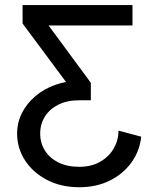

<svg xmlns="http://www.w3.org/2000/svg" viewBox="-20 -743 637 772"><path d="M284.2 -361.3 70.8 -648.4 175.3 -640.6 345.2 -410.2ZM48.8 -206.1Q48.8 -250 68.1 -288.3Q87.4 -326.7 121.8 -356Q156.2 -385.3 201.7 -401.6Q247.1 -418 298.8 -418Q315.9 -418 326.2 -416Q336.4 -414.1 340.8 -412.1Q345.2 -410.2 345.2 -410.2V-339.8Q345.2 -339.8 340.8 -339.8Q336.4 -339.8 326.4 -339.8Q316.4 -339.8 298.8 -339.8Q250 -339.8 214.8 -322.3Q179.7 -304.7 160.6 -274.4Q141.6 -244.1 141.6 -206.1Q141.6 -168 160.6 -137.7Q179.7 -107.4 214.8 -89.8Q250 -72.3 298.8 -72.3Q347.7 -72.3 383.1 -92.8Q418.5 -113.3 437.5 -146.5Q456.5 -179.7 456.5 -217.8L547.9 -193.4Q541.5 -135.3 508.3 -89.4Q475.1 -43.5 421.4 -16.8Q367.7 9.8 298.8 9.8Q225.6 9.8 169.2 -19.5Q112.8 -48.8 80.8 -97.9Q48.8 -147 48.8 -206.1ZM512.7 -722.7V-640.6H155.8L70.8 -648.4V-722.7Z"/></svg>

Font: Giphurs SC
Style: Regular
Weight: 400
Version: Version 0.920